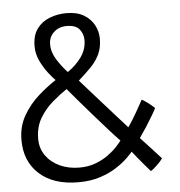

<svg xmlns="http://www.w3.org/2000/svg" viewBox="-53 -761 805 859"><g transform="rotate(-5 349.0 -331.0)"><path d="M265 48.5Q154 48.5 90.5 -8.2Q27 -65 27 -161.5Q27 -223 55 -271.2Q83 -319.5 123.8 -355.5Q164.5 -391.5 202.5 -416Q190.5 -427.5 171.5 -452Q152.5 -476.5 137.2 -508.2Q122 -540 122 -574.5Q122 -623 143.8 -652.8Q165.5 -682.5 201 -696.2Q236.5 -710 277 -710Q323.5 -710 354.2 -691.8Q385 -673.5 400.5 -644.5Q416 -615.5 416 -583.5Q416 -543.5 402 -513.8Q388 -484 363 -458.2Q338 -432.5 306 -404.5Q322.5 -385.5 348.5 -356.2Q374.5 -327 403.8 -294Q433 -261 460.8 -230Q488.5 -199 508.5 -177Q515.5 -186.5 526.2 -203.8Q537 -221 548 -240.2Q559 -259.5 567.5 -274.8Q576 -290 578.5 -295Q590.5 -289 607 -276.5Q623.5 -264 635 -252.5Q631.5 -244 618.2 -221.5Q605 -199 587.8 -172.2Q570.5 -145.5 555.5 -124.5Q574.5 -104 601.5 -75Q628.5 -46 646.5 -25.5Q638.5 -14 620.5 3.5Q602.5 21 592 27Q581.5 15.5 566.2 -2.8Q551 -21 536.2 -38.8Q521.5 -56.5 513.5 -67Q506 -57.5 486.8 -38.8Q467.5 -20 436.5 0.2Q405.5 20.5 362.5 34.5Q319.5 48.5 265 48.5ZM260 -447Q296.5 -471.5 321.8 -506.2Q347 -541 347 -583Q347 -610.5 330.2 -631.5Q313.5 -652.5 272.5 -652.5Q238 -652.5 215 -631.2Q192 -610 192 -577Q192 -541 214 -506.8Q236 -472.5 260 -447ZM275 -16.5Q316 -16.5 349 -29.2Q382 -42 406.2 -60Q430.5 -78 446 -95Q461.5 -112 468 -121Q446 -143.5 415.5 -177.8Q385 -212 352.8 -249Q320.5 -286 292.5 -318.8Q264.5 -351.5 248 -371.5Q216.5 -350.5 182.8 -321.5Q149 -292.5 125.5 -253Q102 -213.5 102 -160.5Q102 -117 125.5 -84.5Q149 -52 188.2 -34.2Q227.5 -16.5 275 -16.5Z"/></g></svg>

Font: Grandstander Light
Style: Regular
Weight: 300
Designer: Tyler Finck
Foundry: Etcetera Type Co
Version: Version 1.200; ttfautohint (v1.8.3)